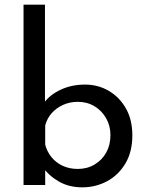

<svg xmlns="http://www.w3.org/2000/svg" viewBox="-20 -794 633 824"><path d="M333 10Q276 10 232.5 -15Q189 -40 163 -78L174 -107V0H81V-774H173V-319L170 -354Q195 -388 241.5 -409.5Q288 -431 345 -431Q401 -431 447 -404Q493 -377 520.5 -328.5Q548 -280 548 -213Q548 -143 518.5 -93Q489 -43 440 -16.5Q391 10 333 10ZM314 -69Q354 -69 386 -88Q418 -107 436 -139.5Q454 -172 454 -214Q454 -254 435.5 -286.5Q417 -319 385.5 -338Q354 -357 314 -357Q280 -357 251 -344Q222 -331 202 -308.5Q182 -286 174 -256V-173Q182 -143 201 -119.5Q220 -96 249 -82.5Q278 -69 314 -69Z"/></svg>

Font: Josefin Sans Thin
Style: Regular
Weight: 400
Version: Version 2.000